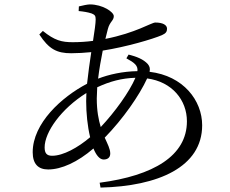

<svg xmlns="http://www.w3.org/2000/svg" viewBox="-20 -807 1040 869"><path d="M158 -651C201 -585 237 -566 302 -566C331 -566 363 -568 393 -571C386 -525 379 -474 374 -428C259 -368 128 -249 128 -118C128 -65 153 -40 198 -40C258 -40 331 -73 403 -135C415 -105 431 -85 449 -85C466 -85 479 -93 479 -112C479 -133 467 -155 454 -184C537 -269 610 -374 646 -452C759 -437 826 -354 826 -258C826 -102 675 -12 431 20L435 42C696 36 895 -51 895 -240C895 -352 810 -464 657 -482C660 -496 658 -506 649 -517C629 -539 598 -551 562 -560L552 -543C589 -523 605 -510 602 -485C536 -484 473 -470 424 -451C429 -493 437 -538 445 -578C553 -595 671 -630 713 -648C731 -656 736 -664 736 -677C736 -694 717 -705 683 -705C665 -705 595 -658 457 -631L468 -675C477 -710 495 -713 495 -734C495 -753 444 -787 387 -787C375 -787 354 -782 337 -778L336 -757C357 -755 377 -752 395 -746C409 -740 413 -736 413 -719C413 -702 408 -666 401 -622C371 -618 340 -616 309 -616C259 -616 227 -624 174 -667ZM593 -455C565 -390 500 -300 436 -232C426 -265 418 -306 418 -361L420 -412C478 -439 531 -453 593 -455ZM388 -186C333 -139 266 -102 216 -102C192 -102 182 -113 182 -140C182 -209 257 -315 371 -386L370 -349C370 -296 376 -235 388 -186Z"/></svg>

Font: Harano Aji Mincho K1
Style: Regular
Weight: 400
Foundry: Masamichi Hosoda
Version: HaranoAjiMinchoK1-Regular version 20230610;ttx 4.39.4